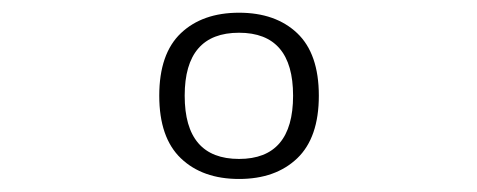

<svg xmlns="http://www.w3.org/2000/svg" viewBox="-20 -726 750 302"><path d="M447.5 -477Q413.5 -444.5 356 -444.5Q298.5 -444.5 264.5 -477Q230.5 -509.5 230.5 -575.5Q230.5 -641.5 264.5 -673.8Q298.5 -706 356 -706Q413.5 -706 447.5 -673.8Q481.5 -641.5 481.5 -575.5Q481.5 -509.5 447.5 -477ZM356 -476Q441 -476 441 -575.5Q441 -674.5 356 -674.5Q270.5 -674.5 270.5 -575.5Q270.5 -476 356 -476Z"/></svg>

Font: League Mono UltraLight
Style: Regular
Weight: 200
Width: 6
Designer: Tyler Finck
Foundry: The League of Moveable Type / Tyler Finck
Version: Version 2.210